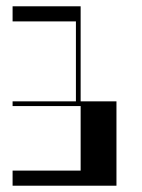

<svg xmlns="http://www.w3.org/2000/svg" viewBox="-20 -590 450 610"><path d="M20 -570H236.2V-268H350V0H20V-48H236.2V-253H20V-268H221.2V-522H20Z"/></svg>

Font: Facade Sud
Style: Regular
Weight: 100
Designer: Éléonore Fines
Foundry: Velvetyne Type Foundry
Version: Version 1.001;Glyphs 3.2 (3202)